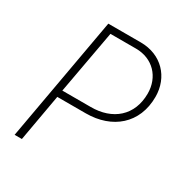

<svg xmlns="http://www.w3.org/2000/svg" viewBox="-165 -820 887 939"><g transform="rotate(30 278.5 -350.0)"><path d="M51 0H92L139 -265H300C448 -265 555 -354 555 -505C555 -616 477 -700 359 -700H176ZM145 -304 210 -662H354C450 -662 514 -593 514 -500C514 -376 429 -303 304 -304Z"/></g></svg>

Font: Fixel Text 20240404 ExtraLight
Style: Italic
Weight: 200
Width: 4
Italic angle: -10°
Designer: AlfaBravo + MacPaw
Foundry: Kyrylo Tkachov, Marchela Mozhyna, Serhii Makarenko, Maria Weinstein, Zakhar Kryvoshyya
Version: Version 1.211;Glyphs 3.2 (3225)